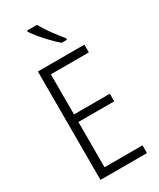

<svg xmlns="http://www.w3.org/2000/svg" viewBox="-235 -1021 909 1095"><g transform="rotate(-30 220.0 -473.5)"><path d="M389 0H83V-714H389V-663H139V-399H375V-349H139V-51H389ZM211 -947Q231 -911 261 -870Q291 -829 317 -798V-788H282Q260 -807 234 -833.5Q208 -860 184.5 -888Q161 -916 146 -939V-947Z"/></g></svg>

Font: Noto Sans Sinhala Condensed Light
Style: Regular
Weight: 300
Width: 3
Designer: Jelle Bosma - Monotype Design Team
Foundry: Monotype Imaging Inc.
Version: Version 2.006; ttfautohint (v1.8.4.7-5d5b)